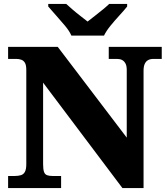

<svg xmlns="http://www.w3.org/2000/svg" viewBox="-20 -951 846 971"><path d="M21 0V-61H54Q72 -61 85.5 -65Q99 -69 106 -82Q113 -95 113 -121V-597Q113 -622 106 -633.5Q99 -645 87.5 -649Q76 -653 63 -653H21V-714H272L621 -255V-597Q621 -618 614.5 -630Q608 -642 597.5 -647.5Q587 -653 573 -653H530V-714H798V-653H755Q740 -653 729 -647Q718 -641 712 -628Q706 -615 706 -593V0H599L198 -533V-121Q198 -95 202.5 -82Q207 -69 218 -65Q229 -61 246 -61H289V0ZM341 -771Q331 -794 309 -820.5Q287 -847 263.5 -873Q240 -899 224 -918V-931H315Q326 -921 345.5 -904Q365 -887 386.5 -870.5Q408 -854 423 -842Q438 -854 459.5 -870.5Q481 -887 501.5 -904Q522 -921 532 -931H623V-918Q608 -899 584 -873Q560 -847 538.5 -820.5Q517 -794 506 -771Z"/></svg>

Font: Noto Serif Khmer Black
Style: Regular
Weight: 900
Version: Version 2.003